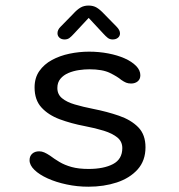

<svg xmlns="http://www.w3.org/2000/svg" viewBox="-20 -678 659 708"><path d="M306 10.5Q265 10.5 226 2.2Q187 -6 156 -20Q125 -34 107 -51.5Q89 -69 89 -87Q89 -102.5 98.8 -111.2Q108.5 -120 124.5 -120Q134 -120 143.2 -116Q152.5 -112 164.5 -104Q180.5 -92 199.2 -80.8Q218 -69.5 244 -62.2Q270 -55 306.5 -55Q362.5 -55 396.8 -73Q431 -91 431 -132Q431 -156 412.8 -171Q394.5 -186 363.2 -195.8Q332 -205.5 292.5 -213Q242.5 -222.5 200.2 -238.2Q158 -254 132.8 -281.8Q107.5 -309.5 107.5 -355.5Q107.5 -391 125 -416Q142.5 -441 171.5 -456.8Q200.5 -472.5 236.2 -480Q272 -487.5 308.5 -487.5Q345 -487.5 379 -481Q413 -474.5 439.5 -462.8Q466 -451 481.8 -435Q497.5 -419 497.5 -400.5Q497.5 -386 487.8 -378Q478 -370 463.5 -370Q453 -370 445 -373.2Q437 -376.5 427 -383.5Q413 -395.5 385.5 -409Q358 -422.5 309.5 -422.5Q291.5 -422.5 271 -419.5Q250.5 -416.5 232.2 -408.8Q214 -401 202.8 -387.5Q191.5 -374 191.5 -353.5Q191.5 -330 208.8 -315.8Q226 -301.5 255.8 -292.8Q285.5 -284 323.5 -276.5Q374.5 -266.5 418.8 -251.2Q463 -236 489.8 -208.8Q516.5 -181.5 516.5 -135Q516.5 -85.5 487.5 -53.2Q458.5 -21 410.8 -5.2Q363 10.5 306 10.5ZM410.5 -579Q422.5 -566.5 422.5 -555Q422.5 -545 415 -538.8Q407.5 -532.5 395.5 -532.5Q385 -532.5 377.5 -538.2Q370 -544 361 -554L307 -612L252.5 -553.5Q243.5 -543.5 236.2 -538Q229 -532.5 218 -532.5Q206.5 -532.5 199.2 -539Q192 -545.5 192 -555.5Q192 -568 203 -579L250 -627Q264 -642.5 276.8 -650Q289.5 -657.5 306.5 -657.5Q324 -657.5 336.5 -650Q349 -642.5 363.5 -627Z"/></svg>

Font: Sono Monospace
Style: Regular
Weight: 400
Designer: Tyler Finck
Foundry: Tyler Finck
Version: Version 2.112